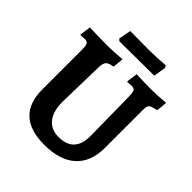

<svg xmlns="http://www.w3.org/2000/svg" viewBox="-218 -940 1094 1094"><g transform="rotate(45 328.5 -393.0)"><path d="M86 -204V-524Q86 -557 79.5 -567.5Q73 -578 53 -578L21 -576L19 -580L28 -645Q116 -642 169 -642Q209 -642 288 -648L281 -582Q249 -578 237.5 -566.5Q226 -555 224 -528L217 -236Q217 -160 249.5 -118.5Q282 -77 343 -77Q468 -77 468 -209Q468 -272 464 -524Q463 -557 457 -567.5Q451 -578 432 -578L398 -576L396 -580L405 -645Q485 -642 521 -642Q569 -642 639 -648L633 -583Q606 -577 594 -572Q582 -567 578 -558Q574 -549 574 -531V-220Q574 -108 508 -48Q442 12 317 12Q86 12 86 -204ZM191 -719 205 -793 359 -792Q407 -792 486 -798L494 -785L482 -710L341 -709L202 -708Z"/></g></svg>

Font: Alegreya
Style: Bold
Weight: 700
Designer: Juan Pablo del Peral
Foundry: Huerta Tipografica
Version: Version 2.008; ttfautohint (v1.8)